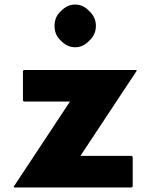

<svg xmlns="http://www.w3.org/2000/svg" viewBox="-20 -818 665 845"><path d="M579 -510H85L81 -506V-375L85 -371H288L40 4L43 7H559L564 3V-128L559 -132H334L582 -507ZM251 -772 244 -765C228 -749 220 -729 220 -704C220 -679 228 -659 244 -643L251 -636C267 -620 287 -610 311 -610C335 -610 354 -620 370 -636L377 -643C393 -659 402 -679 402 -704C402 -729 393 -749 377 -765L370 -772C354 -788 335 -798 311 -798C287 -798 267 -788 251 -772Z"/></svg>

Font: Hussar Woodtype
Style: Bd
Weight: 900
Foundry: Cannot Into Space Fonts
Version: Version 1.07